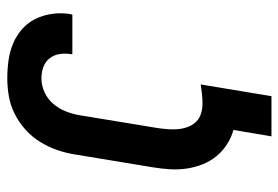

<svg xmlns="http://www.w3.org/2000/svg" viewBox="-142 -642 783 540"><g transform="rotate(-90 250.0 -371.5)"><path d="M137 0 155 -107Q133 -113 114 -125.5Q95 -138 81 -155Q67 -172 58.5 -193.5Q50 -215 46.5 -238Q43 -261 44.5 -285.5Q46 -310 50 -334L86 -552Q90 -578 98.5 -602.5Q107 -627 121 -650Q135 -673 155.5 -691.5Q176 -710 200 -722Q224 -734 249.5 -738.5Q275 -743 300 -743Q326 -743 351 -739.5Q376 -736 398.5 -726.5Q421 -717 439 -701Q457 -685 467.5 -663.5Q478 -642 481.5 -617Q485 -592 481 -566Q480 -565 480 -563Q480 -561 479 -560H368Q368 -560 368 -561Q368 -562 368 -563Q371 -579 368.5 -595.5Q366 -612 356.5 -624Q347 -636 332 -641.5Q317 -647 300 -647Q280 -647 260.5 -638Q241 -629 227.5 -612.5Q214 -596 206.5 -576.5Q199 -557 196 -537L160 -318Q158 -303 157 -288.5Q156 -274 157.5 -260.5Q159 -247 164 -234Q169 -221 178.5 -211.5Q188 -202 201.5 -198Q215 -194 229 -194Q243 -194 256.5 -195.5Q270 -197 283 -199L250 0Z"/></g></svg>

Font: Iosevka Curly Oblique
Style: Bold
Weight: 700
Italic angle: -9°
Monospace: yes
Designer: Belleve Invis
Foundry: Belleve Invis
Version: Version 11.1.0; ttfautohint (v1.8.3)